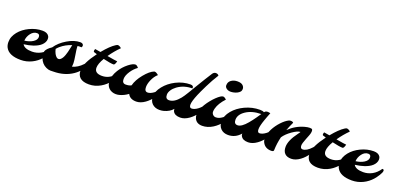

<svg xmlns="http://www.w3.org/2000/svg" viewBox="7 -1531 4961 2397"><g transform="rotate(20 2488.0 -332.5)"><path d="M212.4 -191.9Q240.7 -141.1 340.8 -141.1Q403.3 -141.1 458.7 -171.6Q514.2 -202.1 553.7 -261.7Q575.7 -263.2 575.7 -243.7Q575.7 -221.7 549.6 -180.4Q523.4 -139.2 500.7 -113.8Q478 -88.4 450 -66.7Q421.9 -44.9 389.6 -29.3Q319.8 4.9 242.7 4.9Q87.4 4.9 41 -81.1Q24.4 -112.3 24.4 -152.6Q24.4 -192.9 38.3 -226.6Q52.2 -260.3 76.7 -290.8Q101.1 -321.3 134.8 -347.2Q168.5 -373 208 -391.6Q292 -432.1 379.4 -432.1Q442.4 -432.1 465.8 -392.6Q474.1 -378.9 474.1 -356.2Q474.1 -333.5 462.6 -311.5Q451.2 -289.6 431.6 -271.7Q412.1 -253.9 386.2 -240.5Q360.4 -227.1 331.1 -217.3Q279.3 -199.7 212.4 -191.9ZM205.6 -237.3Q268.1 -244.6 313 -272Q360.4 -301.3 360.4 -340.6Q360.4 -379.9 324.2 -379.9Q277.3 -379.9 242.7 -335Q209.5 -292 205.6 -237.3Z M905.3 -403.3Q878.4 -405.3 853 -402.3Q853 -397.5 853 -385.3Q853 -373 856.4 -348.6Q859.9 -324.2 864.7 -294.9Q878.4 -211.9 878.4 -182.6Q878.4 -153.3 874.5 -134.8Q948.2 -153.3 1009.8 -219.7Q1028.3 -239.7 1043 -261.7Q1057.1 -262.7 1061 -256.6Q1064.9 -250.5 1064.9 -243.7Q1064.9 -236.8 1053.7 -210.4Q1042.5 -184.1 1011 -144Q979.5 -104 932.6 -71.8Q826.7 1 677.7 2Q664.1 2.9 638.2 2.9Q612.3 2.9 581.1 -11.5Q549.8 -25.9 527.8 -50.8Q482.4 -102.1 482.4 -182.1Q482.4 -215.3 532.7 -256.8Q546.9 -268.6 561 -277.3Q609.9 -350.6 700 -404.3Q790 -458 868.7 -458Q897 -458 907.7 -442.4Q919.4 -425.8 905.3 -403.3ZM659.7 -176.3Q670.4 -168 683.6 -168Q696.8 -168 709.5 -178.2Q722.2 -188.5 732.7 -205.6Q743.2 -222.7 751.2 -245.1Q759.3 -267.6 765.6 -292Q776.4 -333 787.1 -389.2Q704.6 -363.8 641.1 -308.6Q622.1 -291.5 607.9 -273.9Q625 -203.6 659.7 -176.3Z M1147.5 0.5Q991.7 0.5 991.7 -131.8Q991.7 -224.1 1114.3 -387.7Q1102.1 -391.6 1091.8 -394.5Q1081.5 -397.5 1075.2 -399.7Q1068.8 -401.9 1067.4 -406.7Q1065.9 -411.6 1066.4 -418Q1068.4 -432.6 1073.2 -441.4L1147 -429.2Q1233.4 -534.2 1295.9 -573.2Q1314.9 -585 1322.8 -585Q1330.6 -585 1336.7 -582.8Q1342.8 -580.6 1349.1 -577.1Q1362.8 -569.8 1370.6 -560.1Q1304.7 -495.6 1247.1 -412.1Q1358.9 -392.6 1383.8 -391.1Q1370.6 -338.9 1353.5 -338.9Q1311.5 -338.9 1215.3 -361.8Q1167 -281.2 1167 -228Q1167 -154.8 1265.6 -154.8Q1376 -154.8 1447.3 -261.7Q1469.2 -263.2 1469.2 -243.7Q1469.2 -226.6 1448.7 -192.6Q1428.2 -158.7 1407.7 -133.8Q1387.2 -108.9 1360.4 -84.7Q1333.5 -60.5 1300.8 -41.5Q1229.5 0.5 1147.5 0.5Z M1830.6 -213.4Q1830.6 -154.8 1872.1 -154.8Q1908.2 -154.8 1952.6 -187.5Q1992.2 -217.3 2022 -261.7Q2043.9 -263.2 2043.9 -243.7Q2043.9 -227.1 2023.7 -192.9Q2003.4 -158.7 1984.4 -133.8Q1965.3 -108.9 1941.9 -85Q1918.5 -61 1892.1 -42Q1833 0 1776.9 0Q1691.9 0 1663.6 -60.5Q1609.9 -20.5 1550.3 -5.4Q1529.8 0 1504.6 0Q1479.5 0 1454.8 -9Q1430.2 -18.1 1412.6 -35.2Q1376.5 -70.3 1376.5 -131.8Q1376.5 -200.7 1423.3 -276.4Q1462.4 -339.4 1522.9 -387.7Q1578.6 -431.6 1612.8 -431.6Q1631.3 -431.6 1654.8 -402.3Q1606.9 -368.7 1572.3 -316.4Q1533.7 -258.3 1533.7 -211.4Q1533.7 -154.8 1581.1 -154.8Q1627.9 -154.8 1654.8 -170.9Q1673.8 -247.1 1740.2 -328.1Q1806.2 -408.7 1860.8 -429.2Q1878.4 -435.5 1908.7 -412.6Q1916 -407.2 1919.9 -403.3Q1878.4 -367.7 1852.5 -306.6Q1830.6 -254.9 1830.6 -213.4Z M2456.5 -154.8Q2492.7 -154.8 2537.1 -187.5Q2576.7 -217.3 2606.4 -261.7Q2628.9 -263.7 2627.9 -242.7Q2627.4 -226.1 2607.7 -192.4Q2587.9 -158.7 2568.8 -133.8Q2549.8 -108.9 2526.4 -85Q2502.9 -61 2476.6 -42Q2417.5 0 2361.3 0Q2289.6 0 2265.6 -43Q2257.3 -57.6 2257.8 -78.1Q2216.3 -27.8 2139.6 -7.8Q2113.8 -1 2084 -1Q2054.2 -1 2029.5 -10.5Q2004.9 -20 1987.3 -37.1Q1951.2 -72.8 1951.2 -132.3Q1951.2 -199.7 2008.3 -270.5Q2064.5 -340.8 2152.3 -385.7Q2246.1 -433.1 2343.8 -433.1Q2387.2 -433.1 2382.3 -394.5Q2270 -394.5 2186.5 -334Q2149.9 -307.1 2129.2 -274.9Q2108.4 -242.7 2108.4 -212.4Q2108.4 -155.8 2156.2 -155.8Q2225.1 -155.8 2294.9 -241.7Q2319.3 -272 2351.8 -326.4Q2384.3 -380.9 2405 -415.3Q2425.8 -449.7 2447.5 -485.6Q2469.2 -521.5 2489.3 -554.2Q2538.6 -634.8 2550.3 -650.9Q2567.9 -675.3 2591.8 -675.3Q2619.6 -675.3 2632.3 -655.3Q2578.6 -570.8 2532.2 -476.1Q2485.8 -381.3 2467.8 -337.9Q2426.8 -239.3 2426.8 -197Q2426.8 -154.8 2456.5 -154.8Z M2788.6 -534.7Q2765.1 -551.8 2765.1 -575.7Q2765.1 -599.6 2773.7 -616.2Q2782.2 -632.8 2798.3 -644.5Q2833 -669.9 2881.6 -669.9Q2930.2 -669.9 2952.4 -649.9Q2974.6 -629.9 2974.6 -604Q2974.6 -578.1 2960.9 -563.5Q2947.3 -548.8 2927.2 -538.8Q2907.2 -528.8 2884 -523.7Q2860.8 -518.6 2843.8 -518.6Q2826.7 -518.6 2813 -522.7Q2799.3 -526.9 2788.6 -534.7ZM2551.3 -56.6Q2541 -78.6 2541 -110.6Q2541 -142.6 2554.9 -178.2Q2568.8 -213.9 2590.6 -249.3Q2612.3 -284.7 2639.2 -317.6Q2666 -350.6 2692.4 -376Q2750.5 -431.2 2777.8 -431.2Q2789.6 -431.2 2804 -421.1Q2818.4 -411.1 2822.3 -406.2Q2748.5 -327.1 2729 -253.4Q2722.7 -231 2722.7 -209.7Q2722.7 -188.5 2738.8 -171.6Q2754.9 -154.8 2778.8 -154.8Q2802.7 -154.8 2823.5 -163.8Q2844.2 -172.9 2864.3 -187.5Q2903.8 -217.3 2933.6 -261.7Q2955.6 -263.2 2955.6 -243.7Q2955.6 -227.5 2935.3 -192.9Q2915 -158.2 2895 -133.1Q2875 -107.9 2849.4 -83.5Q2823.7 -59.1 2793.5 -40Q2725.6 2.9 2653.8 2.9Q2578.1 2.9 2551.3 -56.6Z M3159.7 -78.1Q3092.8 0 2996.6 0Q2935.5 0 2898.9 -36.6Q2862.8 -72.8 2862.8 -131.8Q2862.8 -206.5 2921.4 -276.9Q2978 -345.2 3069.8 -388.2Q3165 -432.6 3266.6 -432.6Q3305.2 -432.6 3321.8 -420.4Q3335 -436 3345.5 -438.7Q3356 -441.4 3361.8 -441.4Q3380.4 -441.4 3401.4 -436Q3399.4 -429.7 3393.1 -414.3Q3386.7 -398.9 3378.9 -377.9Q3371.1 -356.9 3362.3 -332Q3330.6 -243.2 3330.6 -199Q3330.6 -154.8 3358.4 -154.8Q3394.5 -154.8 3439 -187.5Q3478.5 -217.3 3508.3 -261.7Q3530.3 -263.2 3530.3 -243.7Q3530.3 -227.1 3510 -192.9Q3489.7 -158.7 3470.7 -133.8Q3451.7 -108.9 3428.2 -85Q3404.8 -61 3378.4 -42Q3319.3 0 3263.2 0Q3191.9 0 3167.5 -43Q3159.7 -56.2 3159.7 -66.2Q3159.7 -76.2 3159.7 -78.1ZM3020 -211.4Q3020 -154.8 3067.4 -154.8Q3119.6 -154.8 3190.4 -239.3Q3228 -284.2 3256.1 -325.2Q3284.2 -366.2 3298.8 -387.7Q3176.8 -386.7 3096.2 -332Q3020 -280.3 3020 -211.4Z M3604 -18.6Q3604 1 3571.3 1Q3490.2 1 3456.1 -63.5Q3443.4 -86.4 3443.4 -118.2Q3443.4 -149.9 3452.6 -181.4Q3461.9 -212.9 3477.5 -243.7Q3493.2 -274.4 3513.7 -303.2Q3534.2 -332 3557.1 -356.4Q3605.5 -408.2 3648.9 -429.2Q3660.6 -434.6 3670.2 -434.6Q3679.7 -434.6 3686 -434.1Q3702.1 -432.6 3710 -421.9Q3680.2 -358.9 3661.1 -306.6Q3748 -392.1 3863.3 -423.3Q3900.9 -433.6 3929 -433.6Q3957 -433.6 3961.4 -423.1Q3965.8 -412.6 3965.8 -403.8Q3965.8 -395 3963.4 -380.1Q3960.9 -365.2 3950.7 -338.9Q3940.4 -312.5 3929.7 -285.6Q3902.3 -217.3 3902.3 -192.4Q3902.3 -149.4 3933.1 -149.4Q3985.8 -149.4 4049.3 -218.8Q4067.9 -238.8 4083 -261.7Q4105 -263.2 4105 -243.7Q4105 -228 4085 -192.1Q4064.9 -156.2 4046.6 -130.1Q4028.3 -104 4005.4 -79.1Q3982.4 -54.2 3955.1 -34.2Q3895.5 9.3 3838.9 9.3Q3782.2 9.3 3752.9 -20.5Q3723.6 -50.3 3723.6 -107.4Q3723.6 -191.9 3811.5 -309.6Q3838.4 -345.2 3835 -345.2Q3797.9 -345.2 3730.5 -298.3Q3663.6 -251.5 3628.4 -198.7Q3606 -107.4 3604 -18.6Z M4189.5 0.5Q4033.7 0.5 4033.7 -131.8Q4033.7 -224.1 4156.2 -387.7Q4144 -391.6 4133.8 -394.5Q4123.5 -397.5 4117.2 -399.7Q4110.8 -401.9 4109.4 -406.7Q4107.9 -411.6 4108.4 -418Q4110.4 -432.6 4115.2 -441.4L4189 -429.2Q4275.4 -534.2 4337.9 -573.2Q4356.9 -585 4364.7 -585Q4372.6 -585 4378.7 -582.8Q4384.8 -580.6 4391.1 -577.1Q4404.8 -569.8 4412.6 -560.1Q4346.7 -495.6 4289.1 -412.1Q4400.9 -392.6 4425.8 -391.1Q4412.6 -338.9 4395.5 -338.9Q4353.5 -338.9 4257.3 -361.8Q4209 -281.2 4209 -228Q4209 -154.8 4307.6 -154.8Q4418 -154.8 4489.3 -261.7Q4511.2 -263.2 4511.2 -243.7Q4511.2 -226.6 4490.7 -192.6Q4470.2 -158.7 4449.7 -133.8Q4429.2 -108.9 4402.3 -84.7Q4375.5 -60.5 4342.8 -41.5Q4271.5 0.5 4189.5 0.5Z M4612.3 -191.9Q4640.6 -141.1 4740.7 -141.1Q4803.2 -141.1 4858.6 -171.6Q4914.1 -202.1 4953.6 -261.7Q4975.6 -263.2 4975.6 -243.7Q4975.6 -221.7 4949.5 -180.4Q4923.3 -139.2 4900.6 -113.8Q4877.9 -88.4 4849.9 -66.7Q4821.8 -44.9 4789.6 -29.3Q4719.7 4.9 4642.6 4.9Q4487.3 4.9 4440.9 -81.1Q4424.3 -112.3 4424.3 -152.6Q4424.3 -192.9 4438.2 -226.6Q4452.1 -260.3 4476.6 -290.8Q4501 -321.3 4534.7 -347.2Q4568.4 -373 4607.9 -391.6Q4691.9 -432.1 4779.3 -432.1Q4842.3 -432.1 4865.7 -392.6Q4874 -378.9 4874 -356.2Q4874 -333.5 4862.5 -311.5Q4851.1 -289.6 4831.5 -271.7Q4812 -253.9 4786.1 -240.5Q4760.3 -227.1 4731 -217.3Q4679.2 -199.7 4612.3 -191.9ZM4605.5 -237.3Q4668 -244.6 4712.9 -272Q4760.3 -301.3 4760.3 -340.6Q4760.3 -379.9 4724.1 -379.9Q4677.2 -379.9 4642.6 -335Q4609.4 -292 4605.5 -237.3Z"/></g></svg>

Font: Molle
Style: Regular
Weight: 400
Italic angle: -22°
Designer: Elena Albertoni
Foundry: Elena Albertoni
Version: Version 1.001; ttfautohint (v0.92) -l 12 -r 12 -G 200 -x 10 